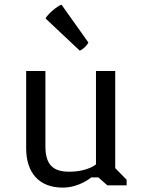

<svg xmlns="http://www.w3.org/2000/svg" viewBox="-20 -809 623 838"><path d="M94.2 -161.6C94.2 -57.6 148.4 9.8 253.4 9.8C327.6 9.8 377.9 -34.7 377.9 -34.7H409.2L448.7 0H532.7V-24.4L482.9 -75.2V-499H398.9V-91.8C398.9 -91.8 364.3 -59.6 281.2 -59.6C207 -59.6 178.2 -95.2 178.2 -170.9V-499H94.2ZM328.1 -587.9C341.8 -593.3 359.9 -609.9 365.7 -623.5L248.5 -788.6C230.5 -783.2 187.5 -747.1 178.7 -728.5Z"/></svg>

Font: Basic
Style: Regular
Weight: 400
Designer: Magnus Gaarde
Foundry: Magnus Gaarde
Version: Version 1.001